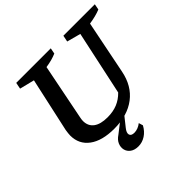

<svg xmlns="http://www.w3.org/2000/svg" viewBox="-212 -865 1273 1273"><g transform="rotate(-45 424.5 -228.5)"><path d="M357 11Q244 11 181 -35.5Q118 -82 118 -164Q118 -174 119.5 -185Q121 -196 123 -211L207 -593L103 -619L112 -664H436L428 -623Q407 -614 383.5 -607.5Q360 -601 328 -596L250 -204Q248 -194 247 -186.5Q246 -179 246 -172Q246 -125 280 -99.5Q314 -74 379 -74Q431 -74 471.5 -90.5Q512 -107 545 -141L642 -593L545 -619L554 -664H849L841 -623Q819 -614 793.5 -607.5Q768 -601 736 -596L661 -222Q639 -109 560 -49Q481 11 357 11ZM388 207Q353 207 331.5 191.5Q310 176 304 152Q298 128 308.5 102.5Q319 77 348 58L452 -23H481L415 60Q393 87 398 105.5Q403 124 433 124Q449 124 466 117.5Q483 111 498 99L507 129Q487 166 455.5 186.5Q424 207 388 207Z"/></g></svg>

Font: Piazzolla Thin
Style: Bold Italic
Weight: 700
Italic angle: -11.3°
Version: Version 2.005